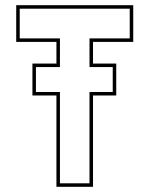

<svg xmlns="http://www.w3.org/2000/svg" viewBox="-20 -720 592 740"><path d="M197.5 0V-352H105V-475H197.5V-558.5H42.5V-700H493.5V-558.5H338.5V-475H428V-352H338.5V0ZM211 -13.5H325V-365.5H414.5V-461.5H325V-572H480V-686.5H56V-572H211V-461.5H118.5V-365.5H211Z"/></svg>

Font: Tourney Thin Thin
Style: Regular
Weight: 250
Version: Version 1.015